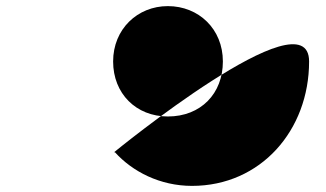

<svg xmlns="http://www.w3.org/2000/svg" viewBox="-20 -586 1065 628"><path d="M991 -385C991 -610 353 -88 353 -88H356C413 -25 503 22 608 22C833 22 991 -160 991 -385ZM709 -385C709 -280 637 -205 529 -205C425 -205 350 -280 350 -385C350 -491 430 -566 529 -566C630 -566 709 -491 709 -385Z"/></svg>

Font: Hussar Dziwak
Style: Regular
Weight: 400
Version: Version 1.022